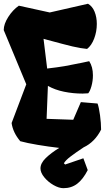

<svg xmlns="http://www.w3.org/2000/svg" viewBox="-22 -776 584 1010"><path d="M314 83 320.8 89.4 416.5 56.6 439.5 118.7Q414.6 167.5 384 190.7Q353.5 213.9 311.5 213.9Q288.1 213.9 259.5 197.5Q231 181.2 210.9 156.7Q190.9 132.3 190.9 109.9Q190.9 82.5 218.8 55.4Q246.6 28.3 289.6 2Q233.4 -4.4 176.8 -13.9Q120.1 -23.4 84.5 -33.2Q45.9 -79.1 39.1 -128.9L116.2 -332.5L-2.4 -617.7Q-2.4 -649.4 21.5 -686.8Q45.4 -724.1 77.1 -746.1L239.7 -710.4L440.9 -756.3Q463.9 -743.2 475.6 -714.4Q487.3 -685.5 487.3 -649.9Q487.3 -609.9 473.4 -573.2Q459.5 -536.6 436 -518.6Q399.9 -522 358.2 -532Q316.4 -542 228.5 -565.9L207 -571.8L226.1 -415.5Q281.7 -421.9 318.4 -428.2Q355 -434.6 408.7 -445.8Q410.2 -446.3 447.3 -454.1Q466.8 -424.3 466.8 -379.9Q466.8 -350.1 459 -322.5Q451.2 -294.9 441.9 -285.2Q427.2 -283.7 412.6 -283.7Q362.3 -283.7 314.7 -293.5Q267.1 -303.2 230 -324.2L223.1 -150.9L363.3 -146L403.3 -238.8L491.2 -231.4Q498.5 -211.4 504.2 -169.7Q509.8 -127.9 509.8 -94.2Q494.1 -62.5 470.7 -38.6Q447.3 -14.6 418 -1Q374 28.3 348.4 47.9Q322.8 67.4 314 83Z"/></svg>

Font: Fruktur
Style: Regular
Weight: 400
Designer: Viktoriya Grabowska
Foundry: Viktoriya Grabowska
Version: Version 1.004; ttfautohint (v1.4.1)